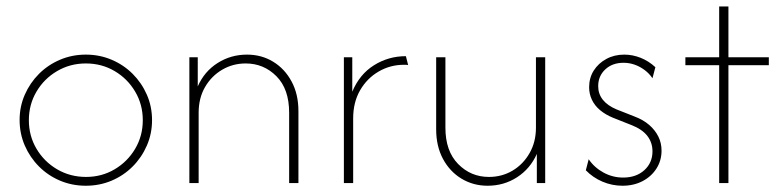

<svg xmlns="http://www.w3.org/2000/svg" viewBox="-20 -576 2464 604"><path d="M250 8.3Q206.9 8.3 169.1 -7.6Q131.2 -23.6 102.8 -52.1Q74.3 -80.6 58 -118.1Q41.7 -155.6 41.7 -198.6Q41.7 -241 58 -278.1Q74.3 -315.3 102.8 -343.8Q131.2 -372.2 169.1 -388.2Q206.9 -404.2 250 -404.2Q293.1 -404.2 330.9 -388.2Q368.8 -372.2 397.2 -343.8Q425.7 -315.3 442 -278.1Q458.3 -241 458.3 -197.9Q458.3 -155.6 442 -118.1Q425.7 -80.6 397.2 -52.1Q368.8 -23.6 330.9 -7.6Q293.1 8.3 250 8.3ZM250.7 -19.4Q300 -19.4 340.6 -43.4Q381.2 -67.4 405.2 -108Q429.2 -148.6 429.2 -197.9Q429.2 -247.2 405.2 -287.8Q381.2 -328.5 340.6 -352.4Q300 -376.4 250 -376.4Q200.7 -376.4 159.7 -352.4Q118.8 -328.5 94.8 -287.8Q70.8 -247.2 70.8 -197.9Q70.8 -148.6 94.8 -108Q118.8 -67.4 159.7 -43.4Q200.7 -19.4 250.7 -19.4Z M575.7 0V-395.8H602.1V-304.2Q622.9 -351.4 664.6 -377.8Q706.2 -404.2 756.9 -404.2Q802.8 -404.2 839.2 -381.9Q875.7 -359.7 897.2 -319.8Q918.8 -279.9 918.8 -226.4V0H889.6V-221.5Q889.6 -295.8 849.7 -336.1Q809.7 -376.4 752.8 -376.4Q712.5 -376.4 678.8 -356.6Q645.1 -336.8 625 -302.1Q604.9 -267.4 604.9 -221.5V0Z M1061.8 0V-395.8H1088.2V-287.5Q1111.1 -342.4 1156.6 -370.8Q1202.1 -399.3 1256.9 -399.3L1263.9 -371.5Q1260.4 -372.2 1257.3 -372.2Q1254.2 -372.2 1250.7 -372.2Q1207.6 -372.2 1171.2 -351Q1134.7 -329.9 1112.8 -292Q1091 -254.2 1091 -203.5V0Z M1513.9 8.3Q1468.8 8.3 1431.9 -13.9Q1395.1 -36.1 1373.6 -76Q1352.1 -116 1352.1 -169.4V-395.8H1381.2V-174.3Q1381.2 -100.7 1421.2 -60.1Q1461.1 -19.4 1518.1 -19.4Q1559 -19.4 1592.4 -39.2Q1625.7 -59 1645.8 -94.1Q1666 -129.2 1666 -174.3V-395.8H1695.1V0H1668.8V-91.7Q1647.9 -45.1 1606.6 -18.4Q1565.3 8.3 1513.9 8.3Z M1938.2 8.3Q1905.6 8.3 1875.3 -4.5Q1845.1 -17.4 1822.9 -40.3L1831.9 -75Q1850 -48.6 1878.8 -33Q1907.6 -17.4 1940.3 -17.4Q1981.2 -17.4 2006.9 -40.6Q2032.6 -63.9 2032.6 -100Q2032.6 -127.8 2016 -149Q1999.3 -170.1 1964.6 -183.3L1908.3 -205.6Q1884.7 -215.3 1867.7 -229.5Q1850.7 -243.8 1842 -262.2Q1833.3 -280.6 1833.3 -301.4Q1833.3 -331.2 1847.9 -354.2Q1862.5 -377.1 1887.5 -390.6Q1912.5 -404.2 1943.8 -404.2Q1970.1 -404.2 1995.5 -394.1Q2020.8 -384 2041.7 -364.6L2032.6 -329.9Q2022.2 -345.1 2007.6 -355.9Q1993.1 -366.7 1976.4 -372.6Q1959.7 -378.5 1941.7 -378.5Q1906.2 -378.5 1884 -357.6Q1861.8 -336.8 1861.8 -304.9Q1861.8 -280.6 1876.4 -262.2Q1891 -243.8 1919.4 -231.9L1975.7 -209.7Q2003.5 -199.3 2022.2 -183Q2041 -166.7 2051 -146.5Q2061.1 -126.4 2061.1 -102.1Q2061.1 -70.8 2045.1 -45.8Q2029.2 -20.8 2001.4 -6.2Q1973.6 8.3 1938.2 8.3Z M2242.4 0V-370.8H2136.1V-395.8H2242.4V-555.6H2271.5V-395.8H2398.6V-370.8H2271.5V0Z"/></svg>

Font: Afacad Flux Thin
Style: Regular
Weight: 250
Designer: Kristian Moeller
Foundry: Dicotype
Version: Version 1.100